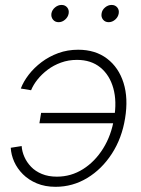

<svg xmlns="http://www.w3.org/2000/svg" viewBox="-20 -736 564 766"><path d="M201.7 9.3Q159.7 9.3 127 -4.4Q94.2 -18.1 71.5 -40.8Q48.8 -63.5 36.6 -90.8Q24.4 -118.2 22.9 -146.5L66.4 -153.3Q67.9 -131.3 77.4 -109.9Q86.9 -88.4 104 -70.6Q121.1 -52.7 147 -42Q172.9 -31.2 207 -31.2Q263.7 -31.2 311.3 -61.3Q358.9 -91.3 391.6 -143.8Q424.3 -196.3 435.1 -263.7Q446.8 -331.5 432.1 -384Q417.5 -436.5 380.4 -466.8Q343.3 -497.1 287.1 -497.1Q252.9 -497.1 223.4 -486.3Q193.8 -475.6 170.2 -457.8Q146.5 -439.9 129.6 -418.7Q112.8 -397.5 104 -376L63 -382.8Q73.7 -411.1 95 -438.5Q116.2 -465.8 146 -488.3Q175.8 -510.7 212.6 -524.2Q249.5 -537.6 292 -537.6Q360.4 -537.6 407 -502.2Q453.6 -466.8 472.9 -405.3Q492.2 -343.8 479 -263.7Q466.3 -184.6 426.3 -122.8Q386.2 -61 328.1 -25.9Q270 9.3 201.7 9.3ZM443.4 -244.1H137.2L144 -285.6H449.7ZM413.6 -647.5Q399.4 -647.5 391.1 -657.7Q382.8 -668 385.3 -682.1Q387.2 -696.3 399.2 -706.3Q411.1 -716.3 425.3 -716.3Q439.5 -716.3 447.8 -706.3Q456.1 -696.3 453.6 -682.1Q451.2 -668 439.5 -657.7Q427.7 -647.5 413.6 -647.5ZM213.9 -647.5Q199.7 -647.5 191.4 -657.7Q183.1 -668 185.1 -682.1Q187.5 -696.3 199.5 -706.3Q211.4 -716.3 225.6 -716.3Q239.7 -716.3 248 -706.3Q256.3 -696.3 253.9 -682.1Q251.5 -668 239.7 -657.7Q228 -647.5 213.9 -647.5Z"/></svg>

Font: Inter 24pt ExtraLight
Style: Italic
Weight: 250
Italic angle: -9.3988°
Version: Version 4.001;git-66647c0bb